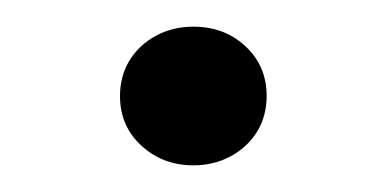

<svg xmlns="http://www.w3.org/2000/svg" viewBox="-20 -399 290 144"><path d="M125 -275Q102 -275 86 -289.8Q70 -304.5 70 -327Q70 -342 77.2 -353.8Q84.5 -365.5 97 -372.2Q109.5 -379 125 -379Q148.5 -379 164.2 -364.2Q180 -349.5 180 -327Q180 -312 172.8 -300.2Q165.5 -288.5 153 -281.8Q140.5 -275 125 -275Z"/></svg>

Font: Geologica-Sharp
Style: Regular
Weight: 100
Designer: Sindre Bremnes, Frode Helland
Foundry: Monokrom Skriftforlag AS
Version: Version 1.010;gftools[0.9.28]